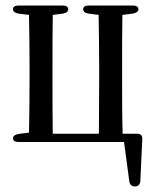

<svg xmlns="http://www.w3.org/2000/svg" viewBox="-20 -527 560 695"><path d="M47 -13H429L448 129C450 142 457 148 469 148C481 148 487 140 488 128L495 -23C496 -37 489 -43 476 -43H424C422 -96 422 -177 422 -231V-289C422 -341 422 -420 423 -473L462 -478C474 -480 481 -486 481 -494C481 -502 474 -507 461 -507H301C288 -507 281 -502 281 -494C281 -486 287 -480 299 -478L337 -473C338 -420 339 -341 339 -289V-231L338 -43H171C170 -96 170 -177 170 -231V-289C170 -341 170 -420 171 -473L209 -478C221 -480 227 -486 227 -494C227 -502 220 -507 207 -507H47C34 -507 27 -502 27 -494C27 -486 34 -480 46 -478L85 -473C86 -420 87 -341 87 -289V-231C87 -179 86 -100 85 -47L46 -42C34 -40 27 -34 27 -26C27 -18 34 -13 47 -13Z"/></svg>

Font: 寒蝉锦书宋 CompactLight
Style: Bold
Weight: 400
Width: 4
Designer: 寒蝉锦书宋{Warren} 思源宋体{Ryoko NISHIZUKA 西塚涼子 (kana & ideographs); Frank Grießhammer (Latin, Greek & Cyrillic); Wenlong ZHANG 
Foundry: Adobe & ChillType
Version: Version 2.000;Glyphs 3.1.1 (3135)